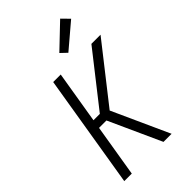

<svg xmlns="http://www.w3.org/2000/svg" viewBox="-287 -1076 1173 1173"><g transform="rotate(-45 300.0 -489.5)"><path d="M393 0 239 -339H175L119 0H54L175 -735H240L184 -396H239L505 -735H584L296 -368L463 0ZM367 -796 327 -834 479 -979 526 -931Z"/></g></svg>

Font: Iosevka Aile Light Oblique
Style: Regular
Weight: 300
Italic angle: -9°
Designer: Belleve Invis
Foundry: Belleve Invis
Version: Version 31.1.0; ttfautohint (v1.8.4)